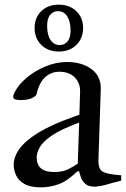

<svg xmlns="http://www.w3.org/2000/svg" viewBox="-20 -797 543 827"><path d="M156 10Q111 10 85.5 -4.5Q60 -19 49.5 -41.5Q39 -64 39 -87Q39 -121 63.5 -155.5Q88 -190 144.5 -225Q201 -260 297 -294L322 -303L325 -402Q326 -439 302 -463.5Q278 -488 235 -488Q201 -488 175 -465Q149 -442 138 -393Q136 -383 117.5 -374.5Q99 -366 69 -366Q52 -366 43 -370Q34 -374 38 -388Q54 -427 91 -459Q128 -491 175 -510.5Q222 -530 268 -530Q333 -530 374.5 -499Q416 -468 414 -412L404 -107Q403 -68 423.5 -57Q444 -46 502 -42V-19L467 -10Q435 0 416.5 3.5Q398 7 388 7Q361 7 347.5 -5Q334 -17 328.5 -33Q323 -49 321 -59H313Q270 -17 232.5 -3.5Q195 10 156 10ZM213 -56Q249 -56 272.5 -67.5Q296 -79 315 -92L321 -269L313 -266Q241 -239 203 -213Q165 -187 151.5 -163Q138 -139 138 -119Q138 -56 213 -56ZM233 -575Q187 -575 158 -603.5Q129 -632 129 -677Q129 -721 158 -749Q187 -777 233 -777Q279 -777 308.5 -749Q338 -721 338 -677Q338 -632 309 -603.5Q280 -575 233 -575ZM237 -603Q258 -603 271 -618.5Q284 -634 284 -665Q284 -704 269.5 -726.5Q255 -749 230 -749Q209 -749 196 -733Q183 -717 183 -686Q183 -647 197.5 -625Q212 -603 237 -603Z"/></svg>

Font: Hedvig Letters Serif 24pt 24pt
Style: Regular
Weight: 400
Version: Version 1.000